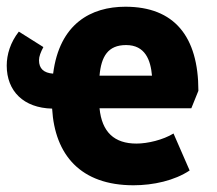

<svg xmlns="http://www.w3.org/2000/svg" viewBox="-20 -541 646 571"><path d="M377 10C436 10 499 -4 544 -34L496 -144C465 -125 419 -114 386 -114C320 -114 283 -148 276 -219H549L570 -271C570 -433 498 -521 353 -521C251 -521 157 -471 138 -322C110 -324 96 -337 96 -362C96 -373 101 -386 109 -401L36 -447C11 -415 0 -379 0 -346C0 -270 50 -220 135 -218C143 -80 220 10 377 10ZM432 -316H276C281 -373 301 -407 355 -407C412 -407 428 -362 432 -316Z"/></svg>

Font: Finlandica
Style: Bold
Weight: 700
Designer: Niklas Ekholm, Juho Hiilivirta, Jaakko Suomalainen
Foundry: Helsinki Type Studio
Version: Version 2.000;Glyphs 3.2 (3202)